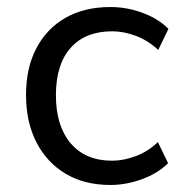

<svg xmlns="http://www.w3.org/2000/svg" viewBox="-20 -517 524 546"><path d="M294 9Q220 9 166.5 -23Q113 -55 83.5 -112.5Q54 -170 54 -247Q54 -324 83.5 -380Q113 -436 166.5 -466.5Q220 -497 294 -497Q341 -497 385.5 -480.5Q430 -464 459 -435L430 -375Q401 -402 366.5 -415Q332 -428 299 -428Q223 -428 181 -381Q139 -334 139 -246Q139 -159 181 -109.5Q223 -60 299 -60Q331 -60 366 -73Q401 -86 429 -113L458 -53Q429 -24 384 -7.5Q339 9 294 9Z"/></svg>

Font: Nunito Sans 11pt
Style: Regular
Weight: 400
Version: Version 3.101;gftools[0.9.27]